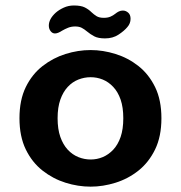

<svg xmlns="http://www.w3.org/2000/svg" viewBox="-20 -670 659 700"><path d="M310.5 10.5Q264.5 10.5 219 -3.8Q173.5 -18 135.2 -48Q97 -78 74 -125.2Q51 -172.5 51 -239Q51 -305.5 74 -352.5Q97 -399.5 135.2 -429.2Q173.5 -459 219 -473.2Q264.5 -487.5 310.5 -487.5Q355.5 -487.5 401.2 -473.2Q447 -459 484.8 -429.2Q522.5 -399.5 545.5 -352.5Q568.5 -305.5 568.5 -239Q568.5 -172.5 545.5 -125.2Q522.5 -78 484.8 -48Q447 -18 401.2 -3.8Q355.5 10.5 310.5 10.5ZM310.5 -88.5Q333.5 -88.5 354.5 -97.2Q375.5 -106 392.8 -124.2Q410 -142.5 419.8 -170.8Q429.5 -199 429.5 -239Q429.5 -278.5 419.8 -306.8Q410 -335 392.8 -353.2Q375.5 -371.5 354.5 -380Q333.5 -388.5 310.5 -388.5Q287.5 -388.5 265.8 -380Q244 -371.5 227 -353.2Q210 -335 200 -306.8Q190 -278.5 190 -239Q190 -199 200 -170.8Q210 -142.5 227 -124.2Q244 -106 265.8 -97.2Q287.5 -88.5 310.5 -88.5ZM363 -530Q338 -530 323.8 -537.5Q309.5 -545 297 -555.5Q287.5 -563.5 278 -568.5Q268.5 -573.5 254 -573.5Q240 -573.5 228.2 -568.8Q216.5 -564 207 -558.5Q191 -548 180.5 -548Q171 -548 164.5 -556.5Q158 -565 158 -576.5Q158 -601 183.5 -624Q195.5 -634.5 212.5 -642.2Q229.5 -650 249.5 -650Q275 -650 289 -643Q303 -636 313.5 -625.5Q322.5 -617 332.2 -611Q342 -605 358.5 -605Q372.5 -605 382.5 -609.2Q392.5 -613.5 400.5 -620Q406.5 -625 413.2 -628.2Q420 -631.5 428 -631.5Q438.5 -631.5 447.2 -624Q456 -616.5 456 -601.5Q456 -584.5 444.5 -571.5Q433 -557.5 412.2 -543.8Q391.5 -530 363 -530Z"/></svg>

Font: Sono Monospace SemiBold
Style: Regular
Weight: 600
Designer: Tyler Finck
Foundry: Tyler Finck
Version: Version 2.112